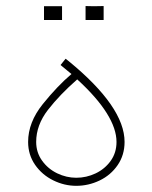

<svg xmlns="http://www.w3.org/2000/svg" viewBox="-20 -608 500 631"><path d="M362.9 -141.6Q362.9 -106.1 343.8 -79.4Q324.6 -52.6 294.3 -38.2Q263.9 -23.8 230.7 -23.8Q198.3 -23.8 167.9 -38.4Q137.6 -53.1 118.3 -80Q98.9 -107 98.9 -141.6Q98.9 -196.9 137.6 -246.9Q176.3 -296.8 233.8 -347.1Q298.6 -287.8 330.7 -236.3Q362.9 -184.8 362.9 -141.6ZM72.4 -141.6Q72.4 -99.4 95.3 -66.3Q118.3 -33.3 154.9 -15.3Q191.5 2.7 230.7 2.7Q270.7 2.7 307.3 -14.8Q344 -32.4 366.7 -65.4Q389.4 -98.5 389.4 -141.6Q389.4 -256.7 205.9 -406.9L195.6 -415L179 -394.3L214.9 -364.7Q169.1 -326 120.7 -266Q72.4 -205.9 72.4 -141.6ZM183.9 -542.3Q183.9 -556.2 183.9 -565.2Q183.9 -574.2 183.9 -587.7Q170 -587.7 161.4 -587.7Q152.9 -587.7 143.4 -587.7Q136.2 -587.7 124.6 -587.7Q124.6 -574.2 124.6 -565.2Q124.6 -556.2 124.6 -542.3Q124.6 -542.3 135.6 -542.3Q146.6 -542.3 164.6 -542.3Q164.6 -542.3 183.9 -542.3ZM320.6 -542.3Q320.6 -556.2 320.6 -565.2Q320.6 -574.6 320.6 -588.1Q306.7 -587.7 298.1 -587.7Q289.6 -587.7 280.1 -587.7Q272.9 -588.1 261.2 -588.1Q261.2 -574.6 261.2 -565.2Q261.2 -556.2 261.2 -542.3Q261.2 -542.3 272.3 -542.3Q283.3 -542.3 301.3 -542.3Q301.3 -542.3 320.6 -542.3Z"/></svg>

Font: Arad-VF Thin Dots1
Style: Regular
Weight: 100
Designer: Mohammad Darvishi
Version: Version 1.000;August 30, 2024;FontCreator 15.0.0.2992 64-bit